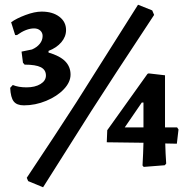

<svg xmlns="http://www.w3.org/2000/svg" viewBox="-20 -698 798 811"><path d="M23 -327 34 -339Q58 -329 92 -329Q128 -329 151 -343Q174 -357 174 -379Q174 -403 152.5 -414Q131 -425 84 -425L77 -433L71 -480L115 -489Q136 -498 148 -513Q160 -528 160 -546Q160 -560 150 -569Q140 -578 124 -578Q91 -578 52 -550H44L27 -604Q49 -620 87.5 -634.5Q126 -649 156 -649Q202 -649 230.5 -627.5Q259 -606 259 -571Q259 -543 239 -519.5Q219 -496 185 -483V-476Q233 -462 255.5 -439Q278 -416 278 -383Q278 -351 249.5 -321Q221 -291 175 -272Q129 -253 81 -253Q51 -253 38 -269.5Q25 -286 23 -327ZM99 67 93 53Q219 -136 302 -265L563 -678L623 -654L631 -635Q450 -361 365 -228Q279 -91 162 93ZM582 1Q585 -51 586 -95L431 -97L433 -148L603 -386L608 -388L677 -380V-160H728L734 -151L727 -91L678 -92Q679 -50 682 -7L676 0L587 7ZM586 -160V-265H579L507 -160Z"/></svg>

Font: Alegreya
Style: Bold
Weight: 700
Designer: Juan Pablo del Peral
Foundry: Huerta Tipografica
Version: Version 2.008; ttfautohint (v1.8)